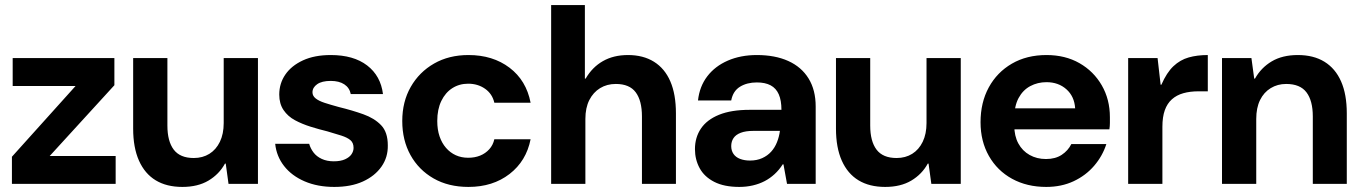

<svg xmlns="http://www.w3.org/2000/svg" viewBox="-20 -725 5371 757"><path d="M27 0V-107L278 -386H30V-496H431V-389L176 -110H436V0Z M699 12Q637 12 594 -14Q551 -40 528 -91.5Q505 -143 505 -218V-496H640V-230Q640 -168 665 -135Q690 -102 744 -102Q779 -102 805.5 -118.5Q832 -135 847 -166Q862 -197 862 -240V-496H997V0H881L870 -80H867Q844 -38 802 -13Q760 12 699 12Z M1298 12Q1232 12 1181 -10Q1130 -32 1100 -70.5Q1070 -109 1065 -158H1199Q1204 -140 1216 -124Q1228 -108 1248.5 -98.5Q1269 -89 1296 -89Q1323 -89 1340.5 -97Q1358 -105 1366 -117Q1374 -129 1374 -142Q1374 -162 1361.5 -172.5Q1349 -183 1325.5 -190.5Q1302 -198 1271 -207Q1238 -215 1204.5 -225.5Q1171 -236 1143 -251Q1115 -266 1098 -291Q1081 -316 1081 -352Q1081 -396 1105 -431Q1129 -466 1174.5 -487Q1220 -508 1284 -508Q1374 -508 1427.5 -467Q1481 -426 1490 -354H1363Q1358 -379 1337.5 -392.5Q1317 -406 1284 -406Q1249 -406 1230.5 -393Q1212 -380 1212 -361Q1212 -347 1224.5 -337Q1237 -327 1260 -319.5Q1283 -312 1316 -303Q1369 -290 1412.5 -274.5Q1456 -259 1482.5 -231.5Q1509 -204 1509 -152Q1510 -105 1484 -68Q1458 -31 1411 -9.5Q1364 12 1298 12Z M1827 12Q1748 12 1689.5 -21.5Q1631 -55 1598.5 -113.5Q1566 -172 1566 -248Q1566 -324 1599.5 -382.5Q1633 -441 1691.5 -474.5Q1750 -508 1827 -508Q1923 -508 1989 -458Q2055 -408 2072 -320H1929Q1921 -355 1892.5 -375Q1864 -395 1826 -395Q1791 -395 1763.5 -377.5Q1736 -360 1720 -327Q1704 -294 1704 -248Q1704 -214 1713 -187.5Q1722 -161 1738.5 -142Q1755 -123 1777 -113Q1799 -103 1826 -103Q1852 -103 1873 -111.5Q1894 -120 1909 -136.5Q1924 -153 1929 -176H2072Q2055 -90 1989 -39Q1923 12 1827 12Z M2153 0V-705H2286V-415H2289Q2315 -460 2357 -484Q2399 -508 2456 -508Q2516 -508 2558.5 -481.5Q2601 -455 2623 -404Q2645 -353 2645 -278V0H2511V-266Q2511 -328 2486.5 -361Q2462 -394 2408 -394Q2373 -394 2346 -377.5Q2319 -361 2303.5 -330.5Q2288 -300 2288 -256V0Z M2895 12Q2835 12 2796 -8Q2757 -28 2738.5 -62Q2720 -96 2720 -137Q2720 -183 2743.5 -218Q2767 -253 2815 -272.5Q2863 -292 2936 -292H3061Q3061 -329 3050.5 -353Q3040 -377 3018.5 -388.5Q2997 -400 2964 -400Q2925 -400 2897.5 -383Q2870 -366 2863 -329H2732Q2738 -384 2768.5 -424Q2799 -464 2849.5 -486Q2900 -508 2964 -508Q3036 -508 3088 -484.5Q3140 -461 3168 -415.5Q3196 -370 3196 -305V0H3083L3069 -77H3066Q3052 -55 3034 -38.5Q3016 -22 2995 -11Q2974 0 2948.5 6Q2923 12 2895 12ZM2937 -92Q2964 -92 2985 -101.5Q3006 -111 3020.5 -127Q3035 -143 3043.5 -164.5Q3052 -186 3055 -209H2951Q2920 -209 2900.5 -201.5Q2881 -194 2872 -180.5Q2863 -167 2863 -149Q2863 -131 2872 -118Q2881 -105 2898 -98.5Q2915 -92 2937 -92Z M3470 12Q3408 12 3365 -14Q3322 -40 3299 -91.5Q3276 -143 3276 -218V-496H3411V-230Q3411 -168 3436 -135Q3461 -102 3515 -102Q3550 -102 3576.5 -118.5Q3603 -135 3618 -166Q3633 -197 3633 -240V-496H3768V0H3652L3641 -80H3638Q3615 -38 3573 -13Q3531 12 3470 12Z M4105 12Q4029 12 3970.5 -20Q3912 -52 3879 -110Q3846 -168 3846 -243Q3846 -321 3878.5 -380.5Q3911 -440 3969.5 -474Q4028 -508 4106 -508Q4180 -508 4236 -476Q4292 -444 4324 -388.5Q4356 -333 4356 -263Q4356 -253 4356 -240.5Q4356 -228 4354 -215H3942V-298H4219Q4216 -345 4184.5 -373Q4153 -401 4106 -401Q4071 -401 4042 -385.5Q4013 -370 3996 -338.5Q3979 -307 3979 -259V-230Q3979 -189 3995 -159.5Q4011 -130 4039.5 -114Q4068 -98 4104 -98Q4141 -98 4166 -114.5Q4191 -131 4204 -157H4342Q4327 -110 4294 -71.5Q4261 -33 4213 -10.5Q4165 12 4105 12Z M4428 0V-496H4544L4556 -391H4559Q4580 -439 4606.5 -464Q4633 -489 4666.5 -498.5Q4700 -508 4742 -508V-365H4706Q4672 -365 4645.5 -357.5Q4619 -350 4600.5 -333.5Q4582 -317 4572.5 -290.5Q4563 -264 4563 -225V0Z M4798 0V-496H4914L4925 -415H4928Q4952 -458 4994 -483Q5036 -508 5097 -508Q5159 -508 5202 -481.5Q5245 -455 5267.5 -404Q5290 -353 5290 -278V0H5156V-266Q5156 -328 5131 -361Q5106 -394 5051 -394Q5017 -394 4990 -377.5Q4963 -361 4948 -330.5Q4933 -300 4933 -256V0Z"/></svg>

Font: DM Sans 9pt 36pt
Style: Bold
Weight: 700
Version: Version 4.004;gftools[0.9.30]